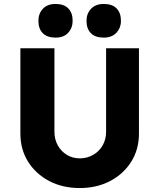

<svg xmlns="http://www.w3.org/2000/svg" viewBox="-20 -944 805 970"><path d="M383 6Q296 6 228.5 -29.5Q161 -65 122 -127Q83 -189 83 -269V-700H255V-278Q255 -240 272 -209.5Q289 -179 318 -161.5Q347 -144 383 -144Q420 -144 450.5 -161.5Q481 -179 498.5 -209.5Q516 -240 516 -278V-700H682V-269Q682 -189 643 -127Q604 -65 536.5 -29.5Q469 6 383 6ZM504 -754Q461 -754 439 -776.5Q417 -799 417 -839Q417 -875 440 -899.5Q463 -924 504 -924Q547 -924 569 -901.5Q591 -879 591 -839Q591 -803 568 -778.5Q545 -754 504 -754ZM261 -754Q218 -754 196 -776.5Q174 -799 174 -839Q174 -875 196.5 -899.5Q219 -924 261 -924Q303 -924 325 -901.5Q347 -879 347 -839Q347 -803 324.5 -778.5Q302 -754 261 -754Z"/></svg>

Font: Lexend
Style: Bold
Weight: 700
Designer: Bonnie Shaver-Troup, Thomas Jockin
Foundry: Lexend
Version: Version 1.007; ttfautohint (v1.8.3)